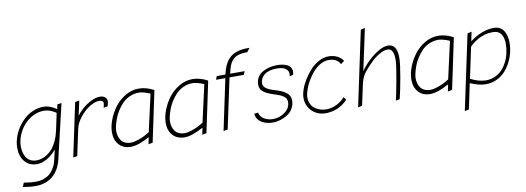

<svg xmlns="http://www.w3.org/2000/svg" viewBox="-66 -1120 4756 1736"><g transform="rotate(-10 2311.5 -251.5)"><path d="M506.8 -505.9 467.8 -500 459 -459Q394.5 -501 340.8 -501Q291 -501 244.1 -481.4Q197.3 -461.9 161.1 -428.7Q125 -395.5 97.9 -353.8Q70.8 -312 56.4 -265.4Q42 -218.8 42 -174.8Q42 -96.7 83 -48.3Q124 0 193.8 0Q237.8 0 285.6 -26.6Q333.5 -53.2 374 -103L352.1 -7.8Q347.7 10.3 341.3 27.8Q335 45.4 319.8 69.8Q304.7 94.2 284.4 111.8Q264.2 129.4 230.5 142.1Q196.8 154.8 155.8 154.8Q109.4 154.8 45.9 144L30.8 181.2Q92.3 192.9 147 192.9Q240.7 192.9 304.2 140.4Q367.7 87.9 390.1 -8.8ZM415 -269Q403.8 -217.8 384.8 -176.8Q365.7 -135.7 343.5 -109.6Q321.3 -83.5 295.2 -66.2Q269 -48.8 244.6 -41.5Q220.2 -34.2 195.8 -34.2Q163.1 -34.2 138.9 -47.1Q114.7 -60.1 101.6 -82Q88.4 -104 82.3 -128.9Q76.2 -153.8 76.2 -182.1Q76.2 -233.4 97.2 -284.9Q118.2 -336.4 153.1 -376Q188 -415.5 236.1 -440.2Q284.2 -464.8 335 -464.8Q366.2 -464.8 397.9 -452.9Q429.7 -440.9 448.2 -424.8Z M668.9 -500 629.9 -493.2 525.9 -2 563.5 -8.8 615.7 -252Q626.5 -302.2 666.5 -353Q706.5 -403.8 755.9 -434.8Q805.2 -465.8 843.8 -465.8Q882.8 -465.8 882.8 -439Q882.8 -436.5 882.3 -433.1Q881.8 -429.7 881.1 -425.5Q880.4 -421.4 879.9 -418.9L874.5 -397L912.6 -403.8L920.9 -438Q921.9 -441.9 921.9 -449.2Q921.9 -472.2 904.3 -487.1Q886.7 -502 858.9 -502Q819.3 -502 773.9 -478.8Q728.5 -455.6 695.3 -426Q662.1 -396.5 639.6 -366.2Z M1354.5 -475.1Q1285.2 -513.2 1215.3 -513.2Q1151.9 -513.2 1093.5 -479Q1035.2 -444.8 995.8 -392.8Q956.5 -340.8 933.1 -279.8Q909.7 -218.8 909.7 -164.1Q909.7 -92.3 949.5 -49.6Q989.3 -6.8 1056.6 -6.8Q1124 -6.8 1229.5 -64.9L1216.8 -2L1256.3 -9.8ZM1062.5 -43.9Q1032.2 -44.4 1009.8 -54.9Q987.3 -65.4 974.6 -83.7Q961.9 -102.1 955.8 -123.8Q949.7 -145.5 949.7 -170.9Q949.7 -188.5 956.1 -216.1Q962.4 -243.7 974.9 -278.6Q987.3 -313.5 1009 -348.1Q1030.8 -382.8 1058.3 -411.9Q1085.9 -440.9 1126.2 -459Q1166.5 -477.1 1212.4 -477.1Q1247.6 -477.1 1314.5 -450.2L1237.8 -108.9Q1216.8 -95.7 1193.4 -83.3Q1169.9 -70.8 1131.1 -57.4Q1092.3 -43.9 1062.5 -43.9Z M1848.1 -475.1Q1778.8 -513.2 1709 -513.2Q1645.5 -513.2 1587.2 -479Q1528.8 -444.8 1489.5 -392.8Q1450.2 -340.8 1426.8 -279.8Q1403.3 -218.8 1403.3 -164.1Q1403.3 -92.3 1443.1 -49.6Q1482.9 -6.8 1550.3 -6.8Q1617.7 -6.8 1723.1 -64.9L1710.4 -2L1750 -9.8ZM1556.2 -43.9Q1525.9 -44.4 1503.4 -54.9Q1481 -65.4 1468.3 -83.7Q1455.6 -102.1 1449.5 -123.8Q1443.4 -145.5 1443.4 -170.9Q1443.4 -188.5 1449.7 -216.1Q1456.1 -243.7 1468.5 -278.6Q1481 -313.5 1502.7 -348.1Q1524.4 -382.8 1552 -411.9Q1579.6 -440.9 1619.9 -459Q1660.2 -477.1 1706.1 -477.1Q1741.2 -477.1 1808.1 -450.2L1731.4 -108.9Q1710.4 -95.7 1687 -83.3Q1663.6 -70.8 1624.8 -57.4Q1585.9 -43.9 1556.2 -43.9Z M2267.1 -702.1H2249Q2147.9 -702.1 2091.1 -656Q2034.2 -609.9 2011.7 -502H1931.6L1918.9 -470.2H2004.9L1905.8 -2L1944.8 -8.8L2043 -470.2H2173.8L2188 -502H2054.7Q2064.5 -549.3 2076.9 -578.9Q2089.4 -608.4 2110.6 -629.2Q2131.8 -649.9 2163.3 -658.4Q2194.8 -667 2241.7 -667Z M2613.8 -394Q2617.7 -410.2 2617.7 -423.8Q2617.7 -447.3 2605 -464.1Q2592.3 -481 2571.5 -489.3Q2550.8 -497.6 2530.3 -501.2Q2509.8 -504.9 2488.8 -504.9Q2464.8 -504.9 2440.7 -501.7Q2416.5 -498.5 2387.7 -488.5Q2358.9 -478.5 2337.4 -463.4Q2315.9 -448.2 2301.3 -421.4Q2286.6 -394.5 2286.6 -359.9Q2286.6 -337.4 2295.4 -320.1Q2304.2 -302.7 2322.5 -290.3Q2340.8 -277.8 2356.9 -270.5Q2373 -263.2 2399.4 -253.9Q2404.8 -252 2417.7 -247.8Q2430.7 -243.7 2436.5 -241.7Q2442.4 -239.7 2453.9 -235.4Q2465.3 -231 2470.9 -228.3Q2476.6 -225.6 2485.6 -220.7Q2494.6 -215.8 2499.3 -211.7Q2503.9 -207.5 2510 -201.7Q2516.1 -195.8 2518.8 -189.7Q2521.5 -183.6 2523.7 -176Q2525.9 -168.5 2525.9 -160.2Q2525.9 -105.5 2476.8 -68.1Q2427.7 -30.8 2366.7 -30.8Q2320.3 -30.8 2285.2 -52Q2250 -73.2 2241.7 -111.8L2205.6 -106.9Q2211.9 -55.2 2254.9 -27.6Q2297.9 0 2360.8 0Q2379.4 0 2403.3 -4.4Q2427.2 -8.8 2456.3 -21Q2485.4 -33.2 2508.8 -51.3Q2532.2 -69.3 2548.3 -99.9Q2564.5 -130.4 2564.5 -168Q2564.5 -209.5 2531.7 -236.8Q2499 -264.2 2430.7 -284.2Q2376 -299.8 2349.9 -318.6Q2323.7 -337.4 2323.7 -365.2Q2323.7 -413.1 2363.5 -444.1Q2403.3 -475.1 2481.4 -475.1Q2507.3 -475.1 2529.1 -469.2Q2550.8 -463.4 2567.1 -447.8Q2583.5 -432.1 2583.5 -408.2Q2583.5 -395 2581.5 -386.2Z M2861.3 -33.2Q2844.2 -33.2 2826.4 -35.9Q2808.6 -38.6 2785.9 -47.6Q2763.2 -56.6 2745.8 -70.8Q2728.5 -85 2716.6 -110.4Q2704.6 -135.7 2704.6 -168.9Q2704.6 -195.8 2716.8 -233.9Q2729 -272 2752.2 -312.7Q2775.4 -353.5 2804.9 -388.7Q2834.5 -423.8 2873.5 -446.5Q2912.6 -469.2 2952.1 -469.2Q3028.3 -469.2 3057.1 -413.1L3089.4 -438Q3069.8 -468.3 3035.4 -485.1Q3001 -502 2957.5 -502Q2912.1 -502 2867.2 -477.8Q2822.3 -453.6 2787.6 -415.8Q2752.9 -377.9 2725.6 -333.5Q2698.2 -289.1 2683.8 -246.3Q2669.4 -203.6 2669.4 -171.9Q2669.4 -97.7 2719.5 -48.8Q2769.5 0 2844.2 0Q2903.3 0 2956.5 -23.2Q3009.8 -46.4 3047.4 -89.8L3027.3 -115.2Q2997.1 -79.1 2953.1 -57.1Q2909.2 -35.2 2861.3 -33.2Z M3326.2 -698.2 3287.1 -689 3141.1 -2 3178.7 -8.8 3218.8 -193.8Q3231.9 -256.8 3255.9 -291Q3268.1 -309.1 3291.7 -335.7Q3315.4 -362.3 3349.1 -394.3Q3382.8 -426.3 3422.4 -448.2Q3461.9 -470.2 3494.1 -470.2Q3549.8 -470.2 3549.8 -369.1Q3549.8 -321.3 3524.2 -182.4Q3498.5 -43.5 3487.8 -2L3523.9 -8.8Q3541 -73.2 3563.5 -199.2Q3585.9 -325.2 3585.9 -377Q3585.9 -441.4 3565.7 -473.1Q3545.4 -504.9 3502 -504.9Q3462.9 -504.9 3411.4 -474.1Q3359.9 -443.4 3316.4 -400.6Q3272.9 -357.9 3244.1 -314.9Z M4103.5 -475.1Q4034.2 -513.2 3964.4 -513.2Q3900.9 -513.2 3842.5 -479Q3784.2 -444.8 3744.9 -392.8Q3705.6 -340.8 3682.1 -279.8Q3658.7 -218.8 3658.7 -164.1Q3658.7 -92.3 3698.5 -49.6Q3738.3 -6.8 3805.7 -6.8Q3873 -6.8 3978.5 -64.9L3965.8 -2L4005.4 -9.8ZM3811.5 -43.9Q3781.2 -44.4 3758.8 -54.9Q3736.3 -65.4 3723.6 -83.7Q3710.9 -102.1 3704.8 -123.8Q3698.7 -145.5 3698.7 -170.9Q3698.7 -188.5 3705.1 -216.1Q3711.4 -243.7 3723.9 -278.6Q3736.3 -313.5 3758.1 -348.1Q3779.8 -382.8 3807.4 -411.9Q3835 -440.9 3875.2 -459Q3915.5 -477.1 3961.4 -477.1Q3996.6 -477.1 4063.5 -450.2L3986.8 -108.9Q3965.8 -95.7 3942.4 -83.3Q3918.9 -70.8 3880.1 -57.4Q3841.3 -43.9 3811.5 -43.9Z M4476.1 -496.1Q4364.3 -496.1 4252.4 -412.1L4270 -497.1L4231.4 -487.8L4085.4 199.2L4124 191.9L4173.3 -42Q4252 -6.8 4316.4 -6.8Q4368.2 -6.8 4413.6 -27.3Q4459 -47.9 4491 -81.8Q4522.9 -115.7 4545.9 -159.2Q4568.8 -202.6 4580.1 -249.5Q4591.3 -296.4 4591.3 -341.8Q4591.3 -373 4584.7 -399.7Q4578.1 -426.3 4564.9 -448Q4551.8 -469.7 4529.1 -482.7Q4506.3 -495.6 4476.1 -496.1ZM4324.2 -41Q4258.3 -41 4182.1 -80.1L4242.2 -363.8Q4253.9 -377 4271.5 -391.1Q4289.1 -405.3 4316.2 -421.9Q4343.3 -438.5 4380.6 -449.2Q4418 -460 4457 -460Q4484.9 -460 4504.9 -450Q4524.9 -439.9 4535.6 -421.9Q4546.4 -403.8 4551.3 -383.3Q4556.2 -362.8 4556.2 -337.9Q4556.2 -293.9 4546.6 -251Q4537.1 -208 4517.6 -170.2Q4498 -132.3 4470.9 -103.5Q4443.8 -74.7 4405.8 -57.9Q4367.7 -41 4324.2 -41Z"/></g></svg>

Font: Comic Neue Angular Light Italic
Style: Regular
Weight: 300
Italic angle: -12°
Designer: Craig Rozynski
Foundry: Craig Rozynski
Version: Version 2.003